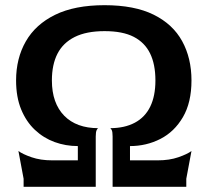

<svg xmlns="http://www.w3.org/2000/svg" viewBox="-20 -720 799 740"><path d="M71 0V-31L51 -138Q67 -126 101.5 -114Q136 -102 181 -102H280V-157Q233 -157 190.5 -172.5Q148 -188 114.5 -219.5Q81 -251 61.5 -298.5Q42 -346 42 -410Q42 -495 79.5 -560.5Q117 -626 192.5 -663Q268 -700 383 -700Q498 -700 572 -663.5Q646 -627 682 -561.5Q718 -496 718 -410Q718 -325 685 -268.5Q652 -212 598 -184.5Q544 -157 481 -157V-102H588Q633 -102 667.5 -114Q702 -126 718 -138L698 -31V0H414V-194Q414 -212 410.5 -219Q407 -226 404 -226Q460 -226 499.5 -247Q539 -268 559 -309Q579 -350 579 -410Q579 -472 558.5 -514Q538 -556 495.5 -578Q453 -600 383 -600Q313 -600 268 -577.5Q223 -555 201.5 -513Q180 -471 180 -410Q180 -366 192 -332Q204 -298 227.5 -274Q251 -250 284 -238Q317 -226 359 -226Q356 -226 352.5 -218.5Q349 -211 349 -194V0Z"/></svg>

Font: Red Rose SemiBold
Style: Regular
Weight: 600
Designer: Jaikishan Patel
Version: Version 2.000